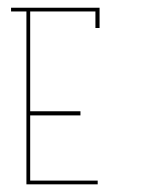

<svg xmlns="http://www.w3.org/2000/svg" viewBox="-20 -861 399 500"><path d="M58.6 -571.3Q102.5 -571.3 189.5 -571.3Q189.5 -567.4 189.5 -560.5Q145.5 -560.5 58.6 -560.5Q58.6 -564.5 58.6 -571.3ZM58.6 -831.1Q55.7 -831.1 48.8 -831.1Q48.8 -805.7 48.8 -776.4Q48.8 -630.9 48.8 -380.9Q52.7 -380.9 58.6 -380.9Q58.6 -380.9 58.6 -380.9Q117.2 -380.9 234.4 -380.9Q234.4 -384.8 234.4 -390.6Q175.8 -390.6 58.6 -390.6Q58.6 -538.1 58.6 -831.1ZM234.4 -840.8Q234.4 -840.8 234.4 -840.8Q159.2 -840.8 8.8 -840.8Q8.8 -837.9 8.8 -831.1Q82 -831.1 228.5 -831.1Q228.5 -816.4 228.5 -788.1Q232.4 -788.1 239.3 -788.1Q239.3 -805.7 239.3 -840.8Q237.3 -840.8 234.4 -840.8Z"/></svg>

Font: Reach
Style: Line
Weight: 400
Designer: Billy Harris
Version: Reach Line